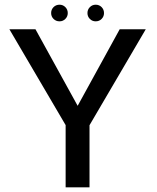

<svg xmlns="http://www.w3.org/2000/svg" viewBox="-20 -800 671 820"><path d="M260.3 0H362.3V-265.2L602.5 -675H491.2L312 -348.7H311.3L131.5 -675H20.1L260.3 -265.7ZM234.3 -708.9Q248.8 -708.9 259.1 -719.2Q269.4 -729.5 269.4 -744.2Q269.4 -759.2 259.1 -769.6Q248.8 -779.9 234.3 -779.9Q219.1 -779.9 208.7 -769.6Q198.4 -759.2 198.4 -744.2Q198.4 -729.5 208.7 -719.2Q219.1 -708.9 234.3 -708.9ZM388.6 -708.9Q403.8 -708.9 414 -719.2Q424.2 -729.5 424.2 -744.2Q424.2 -759.2 414 -769.6Q403.8 -779.9 388.6 -779.9Q374.1 -779.9 363.8 -769.6Q353.5 -759.2 353.5 -744.2Q353.5 -729.5 363.7 -719.2Q373.9 -708.9 388.6 -708.9Z"/></svg>

Font: Anybody Thin
Style: Regular
Weight: 100
Designer: Tyler Finck
Foundry: Etcetera Type Company
Version: Version 1.114;gftools[0.9.25]